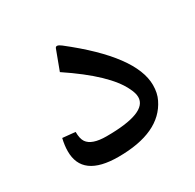

<svg xmlns="http://www.w3.org/2000/svg" viewBox="-111 -589 720 710"><g transform="rotate(-30 249.0 -234.5)"><path d="M112.8 -159.2Q112.8 -129.9 122.6 -115.7Q141.6 -87.9 204.1 -87.9Q377.9 -87.9 377.9 -155.3Q377.9 -171.9 366.7 -194.3Q328.1 -276.4 172.9 -379.9L204.1 -463.4Q209 -476.6 230 -460.4Q447.3 -290.5 447.3 -166.5Q447.3 -132.3 434.6 -106.9Q382.8 0 204.6 0Q50.8 0 51.8 -112.3Q51.8 -135.7 58.6 -164.6Z"/></g></svg>

Font: Sahel WOL
Style: WOL
Weight: 400
Foundry: Saber Rastikerdar (saber.rastikerdar@gmail.com)
Version: Version 1.0.0-alpha22